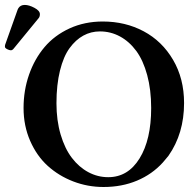

<svg xmlns="http://www.w3.org/2000/svg" viewBox="-36 -745 777 775"><path d="M367.2 -618.2Q331.1 -618.2 300.3 -601.3Q269.5 -584.5 244.9 -550.8Q220.2 -517.1 206.1 -460Q191.9 -402.8 191.9 -328.1Q191.9 -259.3 208.7 -202.1Q225.6 -145 254.2 -107.7Q282.7 -70.3 320.6 -50Q358.4 -29.8 400.9 -29.8Q480.5 -29.8 527.3 -105.5Q574.2 -181.2 574.2 -309.1Q574.2 -382.8 558.1 -442.1Q542 -501.5 513.9 -539.6Q485.8 -577.6 448.2 -597.9Q410.6 -618.2 367.2 -618.2ZM707 -329.1Q707 -206.1 644 -116.2Q640.1 -111.8 632.6 -102.5Q625 -93.3 621.1 -88.9Q578.1 -41.5 517.1 -15.9Q456.1 9.8 381.8 9.8Q317.9 9.8 259.5 -12.7Q201.2 -35.2 156.7 -75.4Q112.3 -115.7 85.7 -176.5Q59.1 -237.3 59.1 -309.1Q59.1 -380.4 81.3 -443.8Q103.5 -507.3 143.8 -554.9Q184.1 -602.5 244.9 -630.4Q305.7 -658.2 378.9 -658.2Q469.7 -658.2 543.9 -618.7Q618.2 -579.1 662.6 -503.4Q707 -427.7 707 -329.1ZM64 -725.1Q81.1 -725.1 103 -713.4Q125 -701.7 125 -688Q125 -677.7 120.1 -671.9L20 -549.8Q14.2 -542 7.8 -542Q1.5 -542 -7.3 -546.6Q-16.1 -551.3 -16.1 -556.2Q-16.1 -562 -15.1 -564.9L35.2 -706.1L38.1 -711.9Q46.4 -725.1 64 -725.1Z"/></svg>

Font: Common Serif SemiBold
Style: Regular
Weight: 600
Designer: Philipp H. Poll, Khaled Hosny
Foundry: Stefan Peev, Context Ltd.
Version: Version 1.026